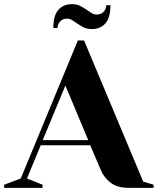

<svg xmlns="http://www.w3.org/2000/svg" viewBox="-40 -905 760 925"><path d="M0 0ZM165 -15V0H-20V-15L60 -45L335 -710H365L650 -30L700 -15V0H580Q524 0 492 -25.5Q460 -51 446 -85L395 -205H156L90 -45ZM166 -230H385L275 -493ZM402 -765Q379 -765 363.5 -773Q348 -781 334.5 -790Q321 -799 309 -807Q297 -815 282 -815Q263 -815 250 -802Q237 -789 237 -770H217Q217 -830 241 -857.5Q265 -885 307 -885Q329 -885 345 -877Q361 -869 374.5 -860Q388 -851 400 -843Q412 -835 427 -835Q446 -835 459 -848Q472 -861 472 -880H492Q492 -820 468 -792.5Q444 -765 402 -765Z"/></svg>

Font: Yeseva One
Style: Regular
Weight: 400
Designer: Jovanny Lemonad
Foundry: Jovanny Lemonad
Version: Version 2.001; ttfautohint (v0.91) -l 8 -r 50 -G 200 -x 0 -w